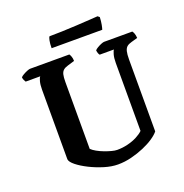

<svg xmlns="http://www.w3.org/2000/svg" viewBox="-149 -992 1082 1126"><g transform="rotate(-20 392.5 -429.0)"><path d="M398 0Q358 0 312.5 -14Q267 -28 226 -48.5Q185 -69 157.5 -91Q130 -113 128 -130V-565Q128 -596 133.5 -616Q139 -636 145 -642H54Q51 -647 47 -654.5Q43 -662 42 -673Q48 -680 60.5 -687Q73 -694 85.5 -699Q98 -704 104 -704H349Q353 -699 357.5 -687Q362 -675 362 -659L319 -646Q301 -641 290.5 -632Q280 -623 276 -606.5Q272 -590 272 -560V-143Q283 -132 302.5 -121Q322 -110 344.5 -101.5Q367 -93 387.5 -87.5Q408 -82 422 -82Q456 -82 488.5 -90Q521 -98 547 -111.5Q573 -125 588 -140V-564Q588 -596 594 -616.5Q600 -637 605 -642H516Q512 -646 509 -654.5Q506 -663 505 -673Q511 -680 523 -687Q535 -694 547.5 -699Q560 -704 566 -704H742Q747 -698 751 -687Q755 -676 756 -659L717 -648Q698 -643 687.5 -634Q677 -625 672.5 -607Q668 -589 668 -555V-108Q655 -91 627 -72Q599 -53 561.5 -37Q524 -21 482 -10.5Q440 0 398 0ZM264 -774Q264 -803 268 -821.5Q272 -840 276 -844Q309 -844 353.5 -845.5Q398 -847 444 -849.5Q490 -852 527 -854.5Q564 -857 581 -858L592 -849Q591 -823 587 -802.5Q583 -782 580 -774Z"/></g></svg>

Font: Texturina Medium 12pt
Style: Bold
Weight: 700
Version: Version 1.002